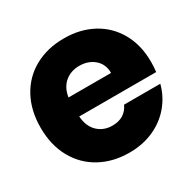

<svg xmlns="http://www.w3.org/2000/svg" viewBox="-133 -697 834 836"><g transform="rotate(-30 284.5 -279.0)"><path d="M564 -238H177Q181 -186 210.5 -158.5Q240 -131 283 -131Q347 -131 372 -185H554Q540 -130 503.5 -86Q467 -42 412 -17Q357 8 289 8Q207 8 143 -27Q79 -62 43 -127Q7 -192 7 -279Q7 -366 42.5 -431Q78 -496 142 -531Q206 -566 289 -566Q370 -566 433 -532Q496 -498 531.5 -435Q567 -372 567 -288Q567 -264 564 -238ZM392 -333Q392 -377 362 -403Q332 -429 287 -429Q244 -429 214.5 -404Q185 -379 178 -333Z"/></g></svg>

Font: Poppins A&M
Style: Bold-A&M
Weight: 700
Designer: Ninad Kale (Devanagari), Jonny Pinhorn (Latin)
Foundry: Indian Type Foundry
Version: 4.004